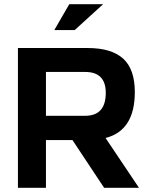

<svg xmlns="http://www.w3.org/2000/svg" viewBox="-20 -900 694 920"><path d="M399.9 -669.9Q513.7 -669.9 569.8 -619.4Q626 -568.8 626 -459Q626 -274.4 485.8 -238.8L646 0H479L327.1 -229H200.2V0H65.9V-669.9ZM200.2 -345.2H388.2Q486.8 -345.2 486.8 -455.1Q486.8 -555.2 388.2 -555.2H200.2ZM240.2 -755.9 312 -879.9H474.1L337.9 -755.9Z"/></svg>

Font: LT Wave Text Bold
Style: Regular
Weight: 700
Designer: Daniel Lyons
Version: Version 2.5 (Glyphs App)